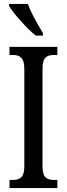

<svg xmlns="http://www.w3.org/2000/svg" viewBox="-20 -951 337 971"><path d="M28 -41H47Q74 -41 88.5 -55.5Q103 -70 103 -110V-602Q103 -643 88.5 -658Q74 -673 47 -673H28V-714H270V-673H251Q223 -673 209 -658.5Q195 -644 195 -602V-111Q195 -70 209 -55.5Q223 -41 251 -41H270V0H28ZM26 -921V-931H121Q139 -879 197 -784V-771H161Q128 -797 84.5 -845.5Q41 -894 26 -921Z"/></svg>

Font: Noto Serif Cond
Style: Regular
Weight: 400
Width: 3
Designer: Monotype Design Team
Foundry: Monotype Imaging Inc.
Version: Version 1.001